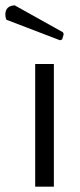

<svg xmlns="http://www.w3.org/2000/svg" viewBox="-54 -700 300 720"><path d="M179 -552 171 -549 -30 -626Q-34 -635 -34 -645Q-34 -678 1 -680L182 -579L185 -572ZM148 -460V0H78V-460Z"/></svg>

Font: Quattrocento Sans
Style: Regular
Weight: 400
Designer: Pablo Impallari
Foundry: Pablo Impallari, Igino Marini, Brenda Gallo
Version: Version 2.000